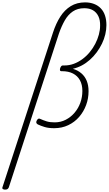

<svg xmlns="http://www.w3.org/2000/svg" viewBox="-138 -1058 914 1613"><path d="M-96 535Q-107 535 -114 530Q-121 525 -117 514L307 -784Q332 -861 368.5 -918Q405 -975 456.5 -1006.5Q508 -1038 577 -1038Q618 -1038 652 -1025Q686 -1012 709.5 -987Q733 -962 744.5 -926.5Q756 -891 756 -847Q756 -809 746.5 -769Q737 -729 718.5 -691Q700 -653 674.5 -618.5Q649 -584 617 -555.5Q585 -527 549 -508Q513 -489 474 -480Q515 -468 545 -442.5Q575 -417 590.5 -379Q606 -341 606 -292Q606 -231 585.5 -175.5Q565 -120 527 -76Q489 -32 435.5 -6.5Q382 19 317 19Q270 19 237 9Q204 -1 179 -13Q169 -19 167 -27Q165 -35 171 -46Q177 -57 184 -60.5Q191 -64 200 -59Q227 -47 254 -38.5Q281 -30 321 -30Q372 -30 414.5 -52Q457 -74 488.5 -111Q520 -148 537 -195Q554 -242 554 -294Q554 -347 533.5 -384Q513 -421 475 -440.5Q437 -460 383 -460H376Q368 -460 366 -467.5Q364 -475 368 -487Q372 -497 377 -502.5Q382 -508 389 -508H402Q444 -508 482 -522Q520 -536 554.5 -561.5Q589 -587 616 -620Q643 -653 662.5 -690.5Q682 -728 692.5 -767Q703 -806 703 -843Q704 -889 688.5 -921.5Q673 -954 643.5 -971.5Q614 -989 570 -989Q514 -989 474 -962Q434 -935 406.5 -887Q379 -839 357 -776L-64 516Q-68 525 -74.5 530Q-81 535 -96 535Z"/></svg>

Font: Playwrite CO ExtraLight
Style: Regular
Weight: 250
Version: Version 1.002